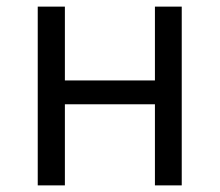

<svg xmlns="http://www.w3.org/2000/svg" viewBox="-20 -560 664 580"><path d="M94 0H176V-245H448V0H529V-540H448V-317H176V-540H94Z"/></svg>

Font: ChiuKong Gothic MN Normal
Style: Regular
Weight: 350
Designer: Ryoko NISHIZUKA 西塚涼子 (kana, bopomofo & ideographs); Paul D. Hunt (Latin, Greek & Cyrillic); Sandoll Communications 산돌커뮤니
Foundry: Adobe
Version: Version 1.300